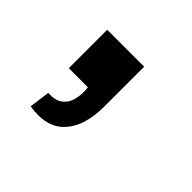

<svg xmlns="http://www.w3.org/2000/svg" viewBox="-75 -226 454 454"><g transform="rotate(45 152.0 1.0)"><path d="M60 127.5 67 75.5Q90 77.5 103.5 67.8Q117 58 121.8 40.2Q126.5 22.5 124 0H60V-128.5H183.5V5Q183.5 70.5 152.5 104Q121.5 137.5 60 127.5Z"/></g></svg>

Font: Manrope ExtraLight
Style: Bold
Weight: 700
Version: Version 4.504